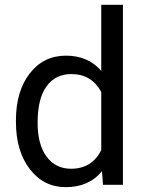

<svg xmlns="http://www.w3.org/2000/svg" viewBox="-20 -770 604 800"><path d="M46.4 -268.6Q46.4 -390.1 104 -464.1Q161.6 -538.1 254.9 -538.1Q347.7 -538.1 401.9 -474.6V-750H492.2V0H409.2L404.8 -56.6Q350.6 9.8 253.9 9.8Q162.1 9.8 104.2 -65.4Q46.4 -140.6 46.4 -261.7ZM136.7 -258.3Q136.7 -168.5 173.8 -117.7Q210.9 -66.9 276.4 -66.9Q362.3 -66.9 401.9 -144V-386.7Q361.3 -461.4 277.3 -461.4Q210.9 -461.4 173.8 -410.2Q136.7 -358.9 136.7 -258.3Z"/></svg>

Font: Mardoto
Style: Regular
Weight: 400
Designer: Christian Robertson, Vahan Hovhannisyan
Foundry: Google
Version: Version 1.000